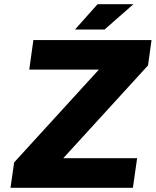

<svg xmlns="http://www.w3.org/2000/svg" viewBox="-20 -890 738 910"><path d="M279.8 -140.1H629.9L609.9 0H29.8L46.9 -120.1L448.7 -560.1H118.7L138.2 -700.2H698.2L681.6 -580.1ZM335.4 -750 442.4 -870.1H612.3L475.6 -750Z"/></svg>

Font: Fivo Sans Heavy
Style: Regular
Weight: 900
Designer: Alexander Slobzheninov
Foundry: Alexander Slobzheninov
Version: 1.0